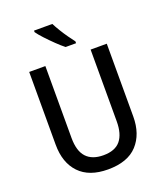

<svg xmlns="http://www.w3.org/2000/svg" viewBox="-168 -1145 1000 1172"><g transform="rotate(-20 332.0 -558.5)"><path d="M584 -334Q584 -220 521 -151.5Q458 -83 330 -83Q208 -83 144 -150Q80 -217 80 -335V-807H185V-340Q185 -255 222.5 -214.5Q260 -174 333 -174Q409 -174 444 -216.5Q479 -259 479 -341V-807H584ZM313 -1034Q324 -1012 341 -984Q358 -956 376.5 -930Q395 -904 409 -886V-874H341Q319 -891 289.5 -919.5Q260 -948 233.5 -976.5Q207 -1005 194 -1024V-1034Z"/></g></svg>

Font: Noto Sans Telugu UI SemiCondensed Medium
Style: Regular
Weight: 500
Width: 4
Designer: Jelle Bosma - Monotype Design Team
Foundry: Monotype Imaging Inc.
Version: Version 2.005; ttfautohint (v1.8.4.7-5d5b)